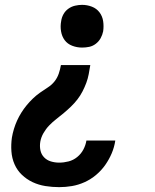

<svg xmlns="http://www.w3.org/2000/svg" viewBox="-20 -558 640 791"><path d="M224 213Q195 213 167 208.5Q139 204 114.5 192.5Q90 181 70.5 162.5Q51 144 40 119Q29 94 27 65.5Q25 37 29 9Q32 -9 37.5 -27Q43 -45 50.5 -61.5Q58 -78 68 -94Q78 -110 90 -124.5Q102 -139 115.5 -152Q129 -165 144.5 -176Q160 -187 176.5 -197.5Q193 -208 204.5 -222.5Q216 -237 222 -254.5Q228 -272 231 -290H352Q349 -271 345.5 -252.5Q342 -234 335.5 -216.5Q329 -199 320 -181.5Q311 -164 299 -148.5Q287 -133 272.5 -119Q258 -105 243 -92.5Q228 -80 212 -67.5Q196 -55 182.5 -41Q169 -27 159 -9.5Q149 8 146 26Q143 44 146.5 61Q150 78 161.5 90Q173 102 189.5 107Q206 112 224 112Q243 112 262.5 107Q282 102 298 89Q314 76 323.5 58Q333 40 336 21H455Q451 48 440.5 73Q430 98 414 121Q398 144 376 162.5Q354 181 328.5 192.5Q303 204 276.5 208.5Q250 213 224 213ZM318 -362Q297 -362 277.5 -369.5Q258 -377 246.5 -392.5Q235 -408 231.5 -429Q228 -450 232 -471Q234 -486 241.5 -499.5Q249 -513 261.5 -522Q274 -531 289 -534.5Q304 -538 318 -538Q339 -538 358.5 -530.5Q378 -523 390 -507Q402 -491 405 -470.5Q408 -450 405 -429Q402 -414 394.5 -400.5Q387 -387 374.5 -377.5Q362 -368 347.5 -365Q333 -362 318 -362Z"/></svg>

Font: Iosevka Slab Extended Oblique
Style: Bold
Weight: 700
Width: 7
Italic angle: -9°
Monospace: yes
Designer: Belleve Invis
Foundry: Belleve Invis
Version: Version 11.1.1; ttfautohint (v1.8.3)